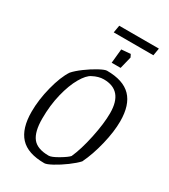

<svg xmlns="http://www.w3.org/2000/svg" viewBox="-209 -954 933 1061"><g transform="rotate(30 257.5 -423.5)"><path d="M48 -203Q48 -279 69.5 -363Q91 -447 122 -494Q141 -516 177.5 -543Q214 -570 248.5 -588.5Q283 -607 296 -607Q400 -607 449.5 -556Q499 -505 499 -401Q499 -335 479 -252Q459 -169 428 -105Q408 -83 371.5 -56Q335 -29 300 -10Q265 9 251 9Q145 9 96.5 -43.5Q48 -96 48 -203ZM362 -101Q389 -161 408.5 -253.5Q428 -346 428 -412Q428 -557 305 -557Q272 -557 236 -538Q209 -525 181.5 -477.5Q154 -430 136 -357Q118 -284 118 -199Q118 -115 148 -77Q178 -39 251 -39Q269 -39 309.5 -63Q350 -87 362 -101ZM305 -748 363 -753 372 -735 353 -658H296ZM230 -856H483L475 -809H222Z"/></g></svg>

Font: Grenze Light
Style: Italic
Weight: 300
Italic angle: -10°
Designer: Renata Polastri
Foundry: Omnibus-Type
Version: Version 1.002; ttfautohint (v1.8)